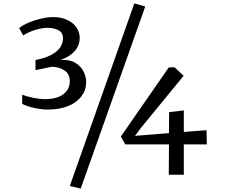

<svg xmlns="http://www.w3.org/2000/svg" viewBox="-20 -938 1322 1125"><path d="M831 -900 453 167 389 152 767 -918ZM247 -357Q316 -358 352.5 -387Q389 -416 389 -462Q389 -503 360 -524Q331 -545 284 -547L250 -540L188 -527V-586Q265 -601 307 -633.5Q349 -666 349 -715Q349 -747 322.5 -761Q296 -775 259 -775Q226 -775 183.5 -761.5Q141 -748 116 -730L92 -774Q127 -801 186 -819.5Q245 -838 292 -838Q339 -838 374.5 -821Q410 -804 428.5 -776.5Q447 -749 447 -717Q447 -628 336 -587Q390 -590 423.5 -568.5Q457 -547 471 -516Q485 -485 485 -458Q485 -412 458 -375Q431 -338 380 -317Q329 -296 259 -296Q227 -296 185.5 -304.5Q144 -313 110 -329V-383Q138 -372 177 -364.5Q216 -357 247 -357ZM1002 -544 1056 -494 806 -189 771 -142 970 -158 971 -281 1057 -291V-165L1190 -175L1192 -92H1057V86H969L970 -92H714L688 -138L969 -543Z"/></svg>

Font: Martel DemiBold
Style: Regular
Weight: 600
Designer: Dan Reynolds
Foundry: Dan Reynolds
Version: Version 1.001; ttfautohint (v1.1) -l 5 -r 5 -G 72 -x 0 -D la